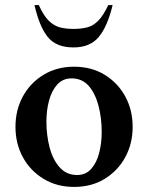

<svg xmlns="http://www.w3.org/2000/svg" viewBox="-20 -727 584 757"><path d="M272 10Q204 10 151.5 -22Q99 -54 70 -107.5Q41 -161 41 -227Q41 -293 70 -346.5Q99 -400 151.5 -432Q204 -464 272 -464Q341 -464 393 -432Q445 -400 474 -346.5Q503 -293 503 -227Q503 -161 474 -107.5Q445 -54 393 -22Q341 10 272 10ZM284 -37Q318 -37 339.5 -61Q361 -85 371 -124Q381 -163 381 -207Q381 -261 368.5 -309.5Q356 -358 330 -388Q304 -418 262 -418Q228 -418 206 -394Q184 -370 173.5 -331Q163 -292 163 -248Q163 -194 175.5 -146Q188 -98 215 -67.5Q242 -37 284 -37ZM270 -540Q201 -540 168 -581.5Q135 -623 116 -707H133Q152 -665 172.5 -645Q193 -625 216.5 -619Q240 -613 270 -613Q300 -613 323.5 -619Q347 -625 367 -645Q387 -665 407 -707H424Q404 -623 369.5 -581.5Q335 -540 270 -540Z"/></svg>

Font: Spectral SemiBold
Style: Regular
Weight: 600
Designer: Jean-Baptiste Levee
Foundry: Production Type
Version: Version 2.001